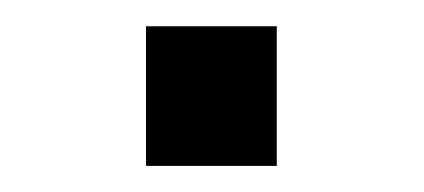

<svg xmlns="http://www.w3.org/2000/svg" viewBox="-20 -127 325 147"><path d="M91.8 0V-106.9H191.9V0Z"/></svg>

Font: Carme
Style: Regular
Weight: 400
Version: 1.000